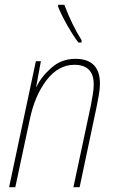

<svg xmlns="http://www.w3.org/2000/svg" viewBox="-20 -783 478 803"><path d="M321 -605V-615Q281 -679 249 -763H223V-755Q236 -722 261.5 -677Q287 -632 308 -605ZM44 0 104 -281Q125 -383 174.5 -447.5Q224 -512 291 -512Q372 -512 372 -430Q372 -410 368 -387.5Q364 -365 360 -342L287 0H313L384 -336Q389 -360 393.5 -386.5Q398 -413 398 -433Q398 -537 295 -537Q238 -537 195.5 -500Q153 -463 132 -419H131L151 -527H130L18 0Z"/></svg>

Font: Noto Sans Display SemiCondensed Thin
Style: Italic
Weight: 250
Width: 4
Designer: Monotype Design team
Foundry: Monotype Imaging Inc.
Version: 1.000